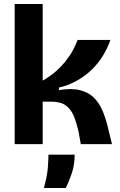

<svg xmlns="http://www.w3.org/2000/svg" viewBox="-20 -726 602 967"><path d="M54 0V-706H195V-320Q229 -339 257 -363Q285 -387 307.5 -414.5Q330 -442 345.5 -470Q361 -498 371 -525H536Q523 -487 500.5 -449Q478 -411 445.5 -378.5Q413 -346 370.5 -321.5Q328 -297 277 -285V-272Q342 -283 384.5 -271.5Q427 -260 453 -234Q479 -208 494.5 -172.5Q510 -137 520 -98L544 0H387L375 -66Q365 -109 351.5 -142Q338 -175 312 -194.5Q286 -214 238 -214H195V0ZM201 221Q218 160 221 118Q224 76 224 53H356Q356 105 341 148.5Q326 192 311 221Z"/></svg>

Font: Bricolage Grotesque 28pt
Style: Bold
Weight: 700
Designer: Mathieu Triay
Foundry: Atelier Triay
Version: Version 1.000;gftools[0.9.30]